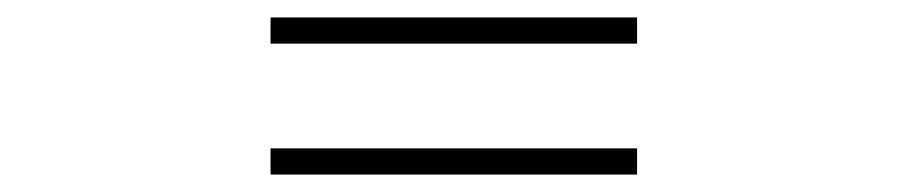

<svg xmlns="http://www.w3.org/2000/svg" viewBox="-20 -490 1040 220"><path d="M290 -470H710V-440H290ZM290 -320H710V-290H290Z"/></svg>

Font: Shanggu Sans SC VF
Style: Regular
Weight: 250
Designer: GuiWonder
Version: Version 1.021